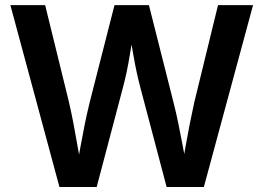

<svg xmlns="http://www.w3.org/2000/svg" viewBox="-20 -748 1054 768"><path d="M217.8 0 21.5 -727.5H160.6L255.9 -339.4Q265.6 -297.4 274.2 -252Q282.7 -206.5 290.8 -160.4Q298.8 -114.3 306.6 -69.8H285.2Q293.5 -114.3 301.8 -160.4Q310.1 -206.5 319.3 -252Q328.6 -297.4 338.9 -339.4L438 -727.5H575.7L673.8 -339.4Q684.6 -297.4 693.8 -252Q703.1 -206.5 711.7 -160.4Q720.2 -114.3 728.5 -69.8H706.1Q713.9 -114.3 721.9 -160.4Q730 -206.5 739 -252Q748 -297.4 757.3 -339.4L852.1 -727.5H992.2L795.4 0H646.5L539.6 -404.8Q525.4 -459.5 514.4 -522.9Q503.4 -586.4 490.7 -658.2H522.5Q508.8 -588.4 498.8 -525.9Q488.8 -463.4 473.6 -404.8L366.7 0Z"/></svg>

Font: Inter 17pt SemiBold
Style: Regular
Weight: 600
Version: Version 4.001;git-66647c0bb